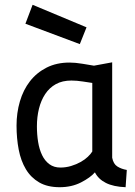

<svg xmlns="http://www.w3.org/2000/svg" viewBox="-20 -771 563 801"><path d="M448 -113Q453 -87 469.5 -76.5Q486 -66 509 -62L504 10Q453 8 421.5 -8Q390 -24 376 -52Q357 -30 318 -10Q279 10 229 10Q178 10 143.5 -10Q109 -30 88 -65Q67 -100 58 -147Q49 -194 49 -247Q49 -300 63 -348Q77 -396 105 -432Q133 -468 174.5 -489Q216 -510 270 -510Q294 -510 324 -505Q354 -500 372 -497L448 -511ZM232 -72Q255 -72 276.5 -78.5Q298 -85 316 -95Q334 -105 346.5 -117Q359 -129 365 -139V-425Q351 -427 325.5 -431Q300 -435 278 -435Q240 -435 213 -420Q186 -405 168.5 -378.5Q151 -352 142.5 -317.5Q134 -283 134 -244Q134 -210 139 -179Q144 -148 155.5 -124Q167 -100 186 -86Q205 -72 232 -72ZM341 -657 313 -587 86 -672 116 -751Z"/></svg>

Font: Panefresco 500wt
Style: Regular
Weight: 700
Foundry: Campivisivi & Chank Co
Version: Version 1.001